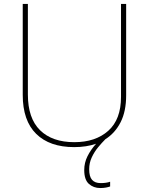

<svg xmlns="http://www.w3.org/2000/svg" viewBox="-20 -734 752 971"><path d="M431 122Q431 159 445.5 175.5Q460 192 489 192Q518 192 537 185V209Q529 212 516 214.5Q503 217 487 217Q453 217 429.5 196Q406 175 406 126Q406 89 422.5 56Q439 23 466 -7Q417 10 355 10Q231 10 163 -57Q95 -124 95 -254V-714H121V-256Q121 -136 182.5 -75.5Q244 -15 356 -15Q463 -15 527.5 -72.5Q592 -130 592 -244V-714H618V-252Q618 -171 590 -116Q562 -61 513 -30Q495 -12 476 11Q457 34 444 62Q431 90 431 122Z"/></svg>

Font: Noto Sans Lao Looped Thin
Style: Regular
Weight: 100
Designer: Mark Frömberg, Ben Mitchell
Foundry: The Fontpad Ltd
Version: Version 1.002; ttfautohint (v1.8.4.7-5d5b)